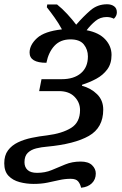

<svg xmlns="http://www.w3.org/2000/svg" viewBox="-64 -681 571 902"><path d="M317 201Q313 183 303 171Q293 159 268 159Q241 159 214.5 165Q188 171 159 177Q130 183 94 183Q60 183 28 174.5Q-4 166 -24 145Q-44 124 -44 86Q-44 49 -26.5 25.5Q-9 2 20 -12Q49 -26 85 -33.5Q121 -41 157 -45Q228 -54 270 -80Q312 -106 312 -164Q312 -200 286 -226.5Q260 -253 213 -253H120L131 -309H226Q283 -309 316 -337Q349 -365 349 -416Q349 -448 330 -472Q311 -496 267 -496Q220 -496 192 -466Q164 -436 154 -386Q75 -386 75 -434Q75 -470 110 -502Q145 -534 227 -543Q212 -571 192 -599Q172 -627 156 -647L158 -660H204Q228 -641 252 -615Q276 -589 294 -565Q328 -604 361 -632.5Q394 -661 439 -661Q459 -661 472 -651.5Q485 -642 485 -623Q485 -606 471 -593Q456 -601 437 -601Q407 -601 384.5 -582.5Q362 -564 343 -539Q401 -528 430.5 -496Q460 -464 460 -423Q460 -382 440 -355Q420 -328 388.5 -311Q357 -294 322 -283L321 -278Q363 -267 392 -238.5Q421 -210 421 -166Q421 -81 353.5 -42.5Q286 -4 157 8Q131 10 106.5 16Q82 22 66.5 37Q51 52 51 81Q51 104 65.5 117.5Q80 131 110 131Q148 131 179 118Q210 105 242.5 91.5Q275 78 315 78Q351 78 368.5 95Q386 112 386 134Q386 162 367.5 180Q349 198 317 201Z"/></svg>

Font: Noto Serif Medium
Style: Italic
Weight: 500
Italic angle: -12°
Designer: Monotype Design Team
Foundry: Monotype Imaging Inc.
Version: Version 2.014; ttfautohint (v1.8.4.7-5d5b)